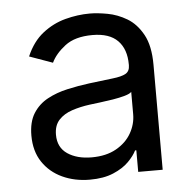

<svg xmlns="http://www.w3.org/2000/svg" viewBox="-45 -598 654 655"><g transform="rotate(-5 282.0 -270.5)"><path d="M237.2 12.1Q185.4 12.1 143.1 -7.5Q100.9 -27 76 -64.3Q51.1 -101.6 51.1 -154.8Q51.1 -201.7 69.6 -231Q88.1 -260.3 119 -277Q149.9 -293.7 187.3 -302Q224.8 -310.4 262.8 -315.3Q312.5 -321.7 343.6 -325.1Q374.6 -328.5 389 -336.6Q403.4 -344.8 403.4 -365.1V-367.9Q403.4 -420.5 374.8 -449.6Q346.2 -478.7 288.4 -478.7Q228.3 -478.7 194.2 -452.4Q160.2 -426.1 146.3 -396.3L66.8 -424.7Q88.1 -474.4 123.8 -502.3Q159.4 -530.2 201.9 -541.4Q244.3 -552.6 285.5 -552.6Q311.8 -552.6 346.1 -546.3Q380.3 -540.1 412.5 -521Q444.6 -501.8 465.9 -463.1Q487.2 -424.4 487.2 -359.4V0H403.4V-73.9H399.1Q390.6 -56.1 370.7 -36Q350.9 -16 317.8 -2Q284.8 12.1 237.2 12.1ZM250 -63.2Q299.7 -63.2 334 -82.6Q368.3 -101.9 385.8 -132.6Q403.4 -163.4 403.4 -197.4V-274.1Q398.1 -267.8 380.1 -262.6Q362.2 -257.5 339 -253.7Q315.7 -250 293.9 -247.3Q272 -244.7 258.5 -242.9Q225.9 -238.6 197.6 -229.2Q169.4 -219.8 152.2 -201.2Q134.9 -182.5 134.9 -150.6Q134.9 -106.9 167.4 -85Q199.9 -63.2 250 -63.2Z"/></g></svg>

Font: Inter Alia
Style: Regular
Weight: 400
Designer: Rasmus Andersson (Latin, Greek, Cyrillic etc.) and Evan from Shavian.info (Shavian, old style figures)
Foundry: Shavian.info
Version: Version 0.001;git-37ab20767